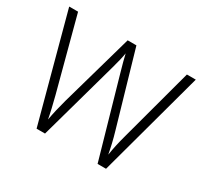

<svg xmlns="http://www.w3.org/2000/svg" viewBox="-146 -1011 1191 1123"><g transform="rotate(30 450.0 -450.0)"><path d="M878 -807H818L686 -317C670 -259 661 -216 654 -171C646 -214 636 -260 619 -317L477 -807H418L280 -320C265 -266 254 -218 246 -173C238 -217 227 -262 213 -317L83 -807H23L215 -93H272L421 -628C433 -670 442 -709 446 -735C452 -708 463 -666 477 -618L627 -93H684Z"/></g></svg>

Font: Noto Sans Telugu UI Light
Style: Regular
Weight: 300
Designer: Jelle Bosma - Monotype Design Team
Foundry: Monotype Imaging Inc.
Version: Version 2.005